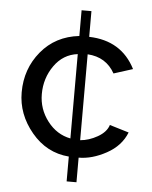

<svg xmlns="http://www.w3.org/2000/svg" viewBox="-54 -690 678 855"><g transform="rotate(5 285.0 -262.5)"><path d="M276 120V9Q176 1 109 -79.5Q42 -160 42 -258Q42 -363 106 -440.5Q170 -518 276 -530V-645H320V-530Q465 -526 527 -404L442 -377Q403 -447 320 -452V-68Q359 -71 397.5 -93Q436 -115 446 -147L532 -121Q508 -60 444 -25Q380 10 320 10V120ZM276 -72V-449Q211 -441 171.5 -385Q132 -329 132 -258Q132 -191 173 -137.5Q214 -84 276 -72Z"/></g></svg>

Font: Raleway-v4020 Medium
Style: Regular
Weight: 500
Designer: Matt McInerney, Pablo Impallari, Rodrigo Fuenzalida
Foundry: Matt McInerney, Pablo Impallari, Rodrigo Fuenzalida
Version: Version 4.020;PS 004.020;hotconv 1.0.88;makeotf.lib2.5.64775